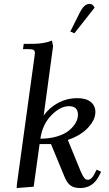

<svg xmlns="http://www.w3.org/2000/svg" viewBox="-20 -953 555 980"><path d="M64.9 6.8 66.9 -17.1 155.8 -662.1Q158.2 -681.6 158.2 -683.1Q158.2 -693.4 151.4 -697.8Q144.5 -702.1 127 -702.1H97.2L101.1 -729Q141.1 -729 159.9 -729.5Q178.7 -730 202.6 -733.9Q226.6 -737.8 245.1 -746.1L251 -717.8L203.1 -363.8Q233.9 -405.8 278.8 -429Q323.7 -452.1 373 -452.1Q418.5 -452.1 442.6 -433.1Q466.8 -414.1 466.8 -380.9Q466.8 -341.8 429.9 -301.8Q393.1 -261.7 326.2 -238.8L391.1 -80.1Q401.4 -55.7 409.7 -45.4Q418 -35.2 428.2 -35.2Q446.8 -35.2 461.9 -64.9L473.1 -86.9L496.1 -76.2L484.9 -54.2Q453.6 6.8 389.2 6.8Q359.4 6.8 341.3 -5.4Q323.2 -17.6 310.1 -48.8L240.2 -217.8H182.1L151.9 0ZM186 -245.1Q232.9 -245.1 271 -256.6Q309.1 -268.1 331.5 -286.4Q354 -304.7 366 -325.7Q377.9 -346.7 377.9 -367.2Q377.9 -411.1 332 -411.1Q287.6 -411.1 242.2 -364.7Q196.8 -318.4 186 -245.1ZM338.9 -792 384.8 -883.8Q398.4 -911.1 410.4 -922.1Q422.4 -933.1 438 -933.1Q453.6 -933.1 462.9 -914.1L359.9 -783.2Z"/></svg>

Font: Dihjauti
Style: Bold Italic
Weight: 700
Italic angle: -9°
Designer: T. Christopher White
Version: Version 3.0.0